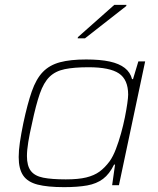

<svg xmlns="http://www.w3.org/2000/svg" viewBox="-20 -763 652 791"><path d="M244 8Q176 8 135 -2.5Q94 -13 75.5 -40Q57 -67 57 -116Q57 -143 62 -177Q67 -211 76 -255Q93 -335 111 -386.5Q129 -438 156.5 -466.5Q184 -495 227 -506.5Q270 -518 335 -518Q393 -518 432 -509.5Q471 -501 494 -483Q517 -465 524 -437H528L550 -510H578L470 0H442L454 -85H450Q431 -46 404.5 -26Q378 -6 339 1Q300 8 244 8ZM251 -24Q303 -24 335.5 -32Q368 -40 390 -56Q412 -72 432 -99Q446 -119 457.5 -149Q469 -179 478.5 -213Q488 -247 494.5 -279.5Q501 -312 504.5 -337Q508 -362 508 -373Q508 -435 470 -460.5Q432 -486 345 -486Q285 -486 246.5 -478Q208 -470 184 -446.5Q160 -423 144 -377Q128 -331 112 -255Q102 -212 96.5 -178Q91 -144 91 -120Q91 -80 107 -59Q123 -38 158 -31Q193 -24 251 -24ZM300 -605 301 -610 451 -743H501L500 -738L330 -605Z"/></svg>

Font: Saira SemiExpanded Thin
Style: Italic
Weight: 250
Width: 6
Italic angle: -12°
Designer: Hector Gatti with collaboration of the Omnibus-Type team
Foundry: Omnibus-Type
Version: Version 1.101